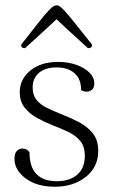

<svg xmlns="http://www.w3.org/2000/svg" viewBox="-20 -697 428 729"><path d="M188 12Q120 12 77.5 -19.5Q35 -51 35 -94Q35 -115 44 -124Q53 -133 65 -133Q82 -133 92 -119Q92 -9 196 -9Q245 -9 273.5 -34Q302 -59 302 -105Q302 -141 284.5 -162Q267 -183 239.5 -196Q212 -209 181 -221Q150 -233 121 -249Q92 -265 73.5 -288.5Q55 -312 55 -347Q55 -396 95 -429Q135 -462 201 -462Q238 -462 269.5 -451Q301 -440 319.5 -421.5Q338 -403 338 -380Q338 -364 329.5 -356.5Q321 -349 309 -349Q297 -349 288 -355Q288 -397 263 -419Q238 -441 195 -441Q152 -441 128 -420.5Q104 -400 104 -364Q104 -336 118.5 -318Q133 -300 157 -288Q181 -276 209 -265Q243 -252 276.5 -235Q310 -218 331.5 -192Q353 -166 353 -124Q353 -63 306 -25.5Q259 12 188 12ZM195 -677Q200 -677 206.5 -673Q213 -669 226 -655Q239 -641 263.5 -610.5Q288 -580 330 -527Q330 -514 314 -514Q267 -557 238.5 -583Q210 -609 195 -624Q179 -609 150.5 -583Q122 -557 75 -514Q60 -514 60 -527Q101 -580 125.5 -610.5Q150 -641 163 -655Q176 -669 183 -673Q190 -677 195 -677Z"/></svg>

Font: Petrona ExtraLight
Style: Regular
Weight: 200
Designer: Ringo R. Seeber
Foundry: Ringo R. Seeber
Version: Version 2.001; ttfautohint (v1.8.3)